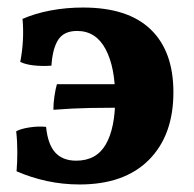

<svg xmlns="http://www.w3.org/2000/svg" viewBox="-20 -484 515 510"><path d="M191.4 6Q147.2 6 105.2 -3Q63.2 -12 24 -29Q26 -52.8 26 -81.1Q26 -109.4 23 -135.2Q34.8 -142 58.6 -145.6Q82.4 -149.2 102.4 -147Q107 -100.4 126.8 -78.8Q146.6 -57.2 182.4 -57.2Q236.2 -57.2 261.1 -100.6Q286 -144 286 -223.6Q286 -305.8 260.3 -353.8Q234.6 -401.8 184.8 -401.8Q150 -401.8 134.8 -378.6Q119.6 -355.4 116.6 -309.6Q92.4 -307.8 70.2 -310.2Q48 -312.6 33.8 -319.6Q39.4 -348.4 40.9 -377.3Q42.4 -406.2 39.8 -433.8Q73.2 -448.4 114.5 -456.2Q155.8 -464 200.6 -464Q319.8 -464 380.2 -405.9Q440.6 -347.8 440.6 -239Q440.6 -124.8 375.6 -59.4Q310.6 6 191.4 6ZM121.8 -192.4Q121.8 -209.8 124.7 -229.1Q127.6 -248.4 131.2 -260.4H300.6V-198Q261.6 -198 218.1 -197.2Q174.6 -196.4 121.8 -192.4Z"/></svg>

Font: Vollkorn
Style: Regular
Weight: 400
Designer: Friedrich Althausen
Foundry: Friedrich Althausen
Version: Version 4.104